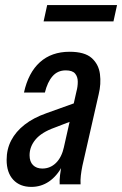

<svg xmlns="http://www.w3.org/2000/svg" viewBox="-20 -723 479 753"><path d="M214 0Q213 -16 215.5 -36.5Q218 -57 222 -81H216L280 -365Q285 -383 285 -402.5Q285 -422 274.5 -434.5Q264 -447 238 -447Q206 -447 186 -424Q166 -401 156 -360H74Q91 -438 136.5 -479Q182 -520 253 -520Q312 -520 339.5 -495.5Q367 -471 372 -432.5Q377 -394 367 -353L303 -72Q299 -52 297 -34.5Q295 -17 296 0ZM103 10Q58 10 32 -18Q6 -46 6 -96Q6 -138 24 -172.5Q42 -207 76.5 -234Q111 -261 162 -279L293 -326L276 -254L193 -222Q143 -204 119.5 -176Q96 -148 96 -114Q96 -89 109.5 -75.5Q123 -62 146 -62Q177 -62 199.5 -84Q222 -106 231 -147L225 -73Q203 -32 172 -11Q141 10 103 10ZM151 -639 165 -703H439L425 -639Z"/></svg>

Font: Instrument Sans Condensed Medium
Style: Italic
Weight: 500
Width: 3
Italic angle: -13°
Designer: Rodrigo Fuenzalida
Foundry: fragTYPE
Version: Version 1.000;gftools[0.9.28]